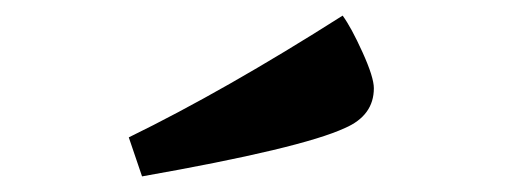

<svg xmlns="http://www.w3.org/2000/svg" viewBox="-20 -727 656 246"><path d="M459 -614Q459 -579 422 -563Q366 -537 162 -501L145 -551Q268 -611 419 -707Q430 -692 444.5 -660Q459 -628 459 -614Z"/></svg>

Font: Oleo Script Swash Caps
Style: Bold
Weight: 700
Designer: Soytutype
Foundry: Soytutype
Version: Version 1.002